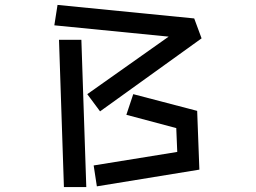

<svg xmlns="http://www.w3.org/2000/svg" viewBox="-20 -738 1040 781"><path d="M335 -355 666 -589 201 -635 214 -718 770 -663 800 -582 387 -285ZM220 -576H311L331 23H240ZM361 -65 701 -120 697 -217 494 -271 522 -355 782 -287 791 -48 374 20Z"/></svg>

Font: Moralerspace Krypton JPDOC
Style: Regular
Weight: 400
Version: v0.0.6; ttfautohint (v1.8.4.7-5d5b-dirty) -l 6 -r 45 -G 200 